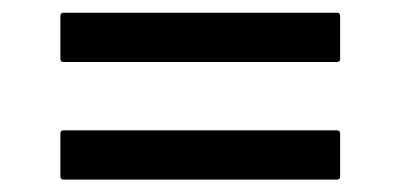

<svg xmlns="http://www.w3.org/2000/svg" viewBox="-20 -400 630 302"><path d="M75 -307.5V-375Q75 -380 80 -380H510Q515 -380 515 -375V-307.5Q515 -302.5 510 -302.5H80Q75 -302.5 75 -307.5ZM75 -122.5V-190Q75 -195 80 -195H510Q515 -195 515 -190V-122.5Q515 -117.5 510 -117.5H80Q75 -117.5 75 -122.5Z"/></svg>

Font: MFEK Sans
Style: Regular
Weight: 400
Designer: Owen Earl
Foundry: indestructible type*
Version: Version 0.001; ttfautohint (v1.8.4.7-5d5b)